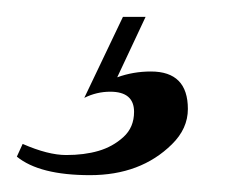

<svg xmlns="http://www.w3.org/2000/svg" viewBox="-21 -20 269 228"><path d="M158.2 64.9Q202.1 64.9 202.1 109.4Q202.1 132.8 183.1 151.4Q146 188 85.9 188Q25.9 188 -1 166L5.9 150.9Q36.1 164.1 57.6 164.1Q79.1 164.1 95.9 159.2Q112.8 154.3 125.5 142.8Q138.2 131.3 138.2 112.8Q138.2 88.9 109.9 88.9Q93.8 88.9 79.1 96.2L125 0H151.9L118.2 71.8Q137.2 64.9 158.2 64.9Z"/></svg>

Font: PlayfairDisplay-Italic
Style: Italic
Weight: 400
Italic angle: -14°
Designer: Claus Eggers Sørensen
Foundry: Claus Eggers Sørensen
Version: Version 1.002;PS 001.002;hotconv 1.0.70;makeotf.lib2.5.58329